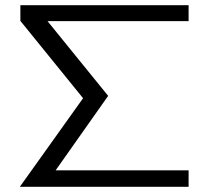

<svg xmlns="http://www.w3.org/2000/svg" viewBox="-20 -715 802 735"><path d="M56 0 298 -339 58 -635V-695H702V-634H162L394 -348L193 -63H702V0Z"/></svg>

Font: Coval
Style: ExtraLight
Weight: 250
Foundry: Context Ltd
Version: Version 001.000